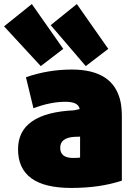

<svg xmlns="http://www.w3.org/2000/svg" viewBox="-75 -902 648 947"><path d="M526 -11Q418 25 276 25Q14 25 14 -166Q14 -345 291 -358Q295 -359 304.5 -361Q314 -363 318 -364Q312 -400 248 -400Q174 -400 90 -368L53 -521Q162 -559 279 -559Q487 -559 520 -398Q526 -365 526 -327ZM320 -125V-228Q299 -228 290 -227Q222 -222 222 -173Q222 -123 285 -123Q313 -123 320 -125ZM175 -778 304 -882 459 -661 348 -576ZM-55 -772 82 -882 237 -661 126 -576Z"/></svg>

Font: Repo
Style: ExtraBlack
Weight: 1000
Designer: Stefan Peev
Foundry: Context Ltd
Version: Version 001.000